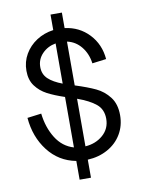

<svg xmlns="http://www.w3.org/2000/svg" viewBox="-98 -867 777 1049"><g transform="rotate(-10 290.0 -342.0)"><path d="M35 -266 113 -276Q122 -198 158.5 -139.5Q195 -81 257 -63V-343Q200 -362 162 -382Q124 -402 99 -435.5Q74 -469 74 -520Q74 -570 98 -611.5Q122 -653 163.5 -680Q205 -707 257 -714V-800H320V-714Q400 -704 453.5 -647.5Q507 -591 514 -508L436 -498Q429 -552 398 -590.5Q367 -629 320 -639V-396Q389 -374 432.5 -353.5Q476 -333 506 -294Q536 -255 536 -193Q536 -135 508.5 -88.5Q481 -42 431.5 -14.5Q382 13 320 16V116H257V12Q162 -6 103 -82.5Q44 -159 35 -266ZM257 -417V-640Q212 -632 182 -601Q152 -570 152 -527Q152 -487 179 -461.5Q206 -436 257 -417ZM458 -187Q458 -239 422.5 -268.5Q387 -298 320 -322V-58Q378 -62 418 -97Q458 -132 458 -187Z"/></g></svg>

Font: MedMera Sans
Style: Regular
Weight: 400
Designer: Kasper Nordkvist
Foundry: UNCUT.wtf
Version: Version 1.300